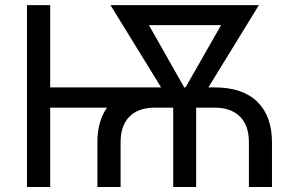

<svg xmlns="http://www.w3.org/2000/svg" viewBox="-20 -748 1185 768"><path d="M369.6 0V-178.7Q369.6 -263.7 408.2 -317.4H180.7V0H87.9V-727.5H180.7V-398.4H624.5L421.9 -727.5H1015.6L813.5 -398.4H838.4Q950.2 -398.4 1009 -341.1Q1067.9 -283.7 1067.9 -178.7V0H975.6V-179.7Q975.6 -246.1 939.7 -281.7Q903.8 -317.4 837.9 -317.4H764.6V0H672.9V-317.4H599.6Q533.7 -317.4 498 -281.7Q462.4 -246.1 462.4 -179.7V0ZM716.8 -398.4H722.2L864.3 -647.5H575.7Z"/></svg>

Font: Inter
Style: Regular
Weight: 400
Designer: Rasmus Andersson
Foundry: rsms
Version: Version 4.001;git-9221beed3